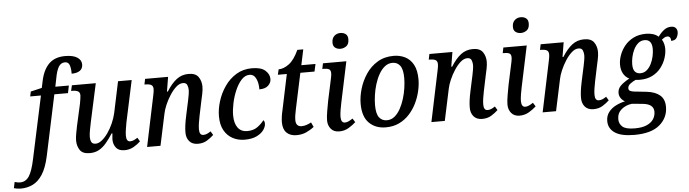

<svg xmlns="http://www.w3.org/2000/svg" viewBox="-189 -1021 5429 1513"><g transform="rotate(-5 2526.0 -265.0)"><path d="M-78 240Q-92 240 -108 237.5Q-124 235 -133 232L-123 184Q-115 186 -103 188.5Q-91 191 -80 191Q-35 191 -8.5 150.5Q18 110 38 13L143 -477H58L66 -515L155 -536L166 -588Q184 -676 230.5 -723Q277 -770 360 -770Q423 -770 455.5 -748.5Q488 -727 488 -693Q488 -660 464.5 -643.5Q441 -627 399 -627Q400 -665 391 -693Q382 -721 354 -721Q322 -721 304 -691.5Q286 -662 275 -600L262 -536H369L357 -477H249L147 3Q127 95 93.5 146.5Q60 198 16 219Q-28 240 -78 240Z M762 10Q716 10 695 -17.5Q674 -45 674 -82Q674 -91 675.5 -104Q677 -117 678 -131H672Q645 -89 618.5 -57.5Q592 -26 560.5 -8.5Q529 9 487 9Q431 9 409.5 -23.5Q388 -56 388 -99Q388 -124 394 -155Q400 -186 405 -212L444 -387Q447 -404 450 -423Q453 -442 453 -451Q453 -475 437 -483.5Q421 -492 394 -492H383L393 -536H582L517 -237Q511 -209 504.5 -174Q498 -139 498 -117Q498 -94 506.5 -77.5Q515 -61 540 -61Q563 -61 588.5 -81Q614 -101 637.5 -134.5Q661 -168 679 -208.5Q697 -249 706 -289L758 -536H866L796 -209Q792 -188 787 -156.5Q782 -125 782 -104Q782 -56 812 -56Q827 -56 840.5 -62Q854 -68 871 -79L889 -49Q868 -28 835.5 -9Q803 10 762 10Z M1343 10Q1298 10 1274.5 -18Q1251 -46 1252 -90Q1252 -113 1256 -144.5Q1260 -176 1270 -222L1287 -301Q1290 -314 1294.5 -335.5Q1299 -357 1303 -380Q1307 -403 1307 -420Q1307 -439 1299.5 -458Q1292 -477 1266 -477Q1239 -477 1212.5 -453.5Q1186 -430 1162.5 -393.5Q1139 -357 1122.5 -318.5Q1106 -280 1100 -249L1047 0H941L1025 -401Q1032 -433 1032 -449Q1032 -476 1015.5 -484Q999 -492 973 -492H963L972 -536H1154L1135 -421H1142Q1180 -482 1221 -513.5Q1262 -545 1316 -545Q1372 -545 1394.5 -512.5Q1417 -480 1417 -436Q1417 -411 1410.5 -379.5Q1404 -348 1398 -322L1374 -207Q1368 -178 1364 -151Q1360 -124 1360 -102Q1360 -56 1391 -56Q1406 -56 1420 -62Q1434 -68 1450 -79L1468 -49Q1446 -28 1415.5 -9Q1385 10 1343 10Z M1713 10Q1661 10 1618.5 -12.5Q1576 -35 1551 -79.5Q1526 -124 1526 -192Q1526 -248 1545 -309.5Q1564 -371 1601 -425Q1638 -479 1692.5 -512.5Q1747 -546 1818 -546Q1890 -546 1923 -516.5Q1956 -487 1956 -449Q1956 -420 1932.5 -397.5Q1909 -375 1862 -375Q1863 -424 1846 -460Q1829 -496 1794 -496Q1759 -496 1730.5 -465Q1702 -434 1681 -385.5Q1660 -337 1649 -284.5Q1638 -232 1638 -189Q1638 -126 1664 -91Q1690 -56 1739 -56Q1788 -56 1820 -79.5Q1852 -103 1872 -130Q1882 -122 1882 -102Q1882 -79 1864 -53Q1846 -27 1808.5 -8.5Q1771 10 1713 10Z M2123 10Q2073 10 2044.5 -18Q2016 -46 2016 -101Q2016 -120 2019.5 -146Q2023 -172 2028 -191L2088 -477H2017L2027 -519Q2067 -519 2109.5 -550.5Q2152 -582 2187 -659H2234L2208 -536H2320L2307 -477H2195L2135 -195Q2129 -169 2126 -147Q2123 -125 2123 -109Q2123 -57 2170 -57Q2189 -57 2209 -64Q2229 -71 2245 -80L2262 -43Q2233 -20 2199 -5Q2165 10 2123 10Z M2527 -638Q2502 -638 2485 -651Q2468 -664 2468 -691Q2468 -725 2487.5 -743.5Q2507 -762 2536 -762Q2561 -762 2578 -749Q2595 -736 2595 -708Q2595 -669 2573.5 -653.5Q2552 -638 2527 -638ZM2461 10Q2418 10 2395 -17.5Q2372 -45 2372 -85Q2372 -113 2379.5 -157Q2387 -201 2394 -238L2432 -415Q2437 -439 2437 -452Q2437 -477 2423 -484.5Q2409 -492 2383 -492H2370L2379 -536H2564L2496 -214Q2491 -191 2485.5 -158Q2480 -125 2480 -104Q2480 -56 2511 -56Q2526 -56 2541.5 -63.5Q2557 -71 2573 -82L2592 -52Q2570 -31 2536 -10.5Q2502 10 2461 10Z M2829 10Q2748 10 2697.5 -40Q2647 -90 2647 -192Q2647 -248 2665 -309.5Q2683 -371 2719 -425Q2755 -479 2810 -512.5Q2865 -546 2939 -546Q2988 -546 3029 -525.5Q3070 -505 3094 -460.5Q3118 -416 3118 -344Q3118 -301 3107 -252.5Q3096 -204 3073.5 -157.5Q3051 -111 3016.5 -73Q2982 -35 2935.5 -12.5Q2889 10 2829 10ZM2842 -45Q2877 -45 2903.5 -67Q2930 -89 2949.5 -124.5Q2969 -160 2982 -202.5Q2995 -245 3001 -287.5Q3007 -330 3007 -365Q3007 -433 2985 -462.5Q2963 -492 2925 -492Q2891 -492 2864 -470.5Q2837 -449 2817 -413.5Q2797 -378 2784 -335.5Q2771 -293 2765 -250Q2759 -207 2759 -172Q2759 -103 2781.5 -74Q2804 -45 2842 -45Z M3592 10Q3547 10 3523.5 -18Q3500 -46 3501 -90Q3501 -113 3505 -144.5Q3509 -176 3519 -222L3536 -301Q3539 -314 3543.5 -335.5Q3548 -357 3552 -380Q3556 -403 3556 -420Q3556 -439 3548.5 -458Q3541 -477 3515 -477Q3488 -477 3461.5 -453.5Q3435 -430 3411.5 -393.5Q3388 -357 3371.5 -318.5Q3355 -280 3349 -249L3296 0H3190L3274 -401Q3281 -433 3281 -449Q3281 -476 3264.5 -484Q3248 -492 3222 -492H3212L3221 -536H3403L3384 -421H3391Q3429 -482 3470 -513.5Q3511 -545 3565 -545Q3621 -545 3643.5 -512.5Q3666 -480 3666 -436Q3666 -411 3659.5 -379.5Q3653 -348 3647 -322L3623 -207Q3617 -178 3613 -151Q3609 -124 3609 -102Q3609 -56 3640 -56Q3655 -56 3669 -62Q3683 -68 3699 -79L3717 -49Q3695 -28 3664.5 -9Q3634 10 3592 10Z M3954 -638Q3929 -638 3912 -651Q3895 -664 3895 -691Q3895 -725 3914.5 -743.5Q3934 -762 3963 -762Q3988 -762 4005 -749Q4022 -736 4022 -708Q4022 -669 4000.5 -653.5Q3979 -638 3954 -638ZM3888 10Q3845 10 3822 -17.5Q3799 -45 3799 -85Q3799 -113 3806.5 -157Q3814 -201 3821 -238L3859 -415Q3864 -439 3864 -452Q3864 -477 3850 -484.5Q3836 -492 3810 -492H3797L3806 -536H3991L3923 -214Q3918 -191 3912.5 -158Q3907 -125 3907 -104Q3907 -56 3938 -56Q3953 -56 3968.5 -63.5Q3984 -71 4000 -82L4019 -52Q3997 -31 3963 -10.5Q3929 10 3888 10Z M4472 10Q4427 10 4403.5 -18Q4380 -46 4381 -90Q4381 -113 4385 -144.5Q4389 -176 4399 -222L4416 -301Q4419 -314 4423.5 -335.5Q4428 -357 4432 -380Q4436 -403 4436 -420Q4436 -439 4428.5 -458Q4421 -477 4395 -477Q4368 -477 4341.5 -453.5Q4315 -430 4291.5 -393.5Q4268 -357 4251.5 -318.5Q4235 -280 4229 -249L4176 0H4070L4154 -401Q4161 -433 4161 -449Q4161 -476 4144.5 -484Q4128 -492 4102 -492H4092L4101 -536H4283L4264 -421H4271Q4309 -482 4350 -513.5Q4391 -545 4445 -545Q4501 -545 4523.5 -512.5Q4546 -480 4546 -436Q4546 -411 4539.5 -379.5Q4533 -348 4527 -322L4503 -207Q4497 -178 4493 -151Q4489 -124 4489 -102Q4489 -56 4520 -56Q4535 -56 4549 -62Q4563 -68 4579 -79L4597 -49Q4575 -28 4544.5 -9Q4514 10 4472 10Z M4776 240Q4671 240 4621 206Q4571 172 4571 113Q4571 72 4593 43Q4615 14 4650 -4Q4685 -22 4724 -30Q4706 -39 4692.5 -57.5Q4679 -76 4679 -100Q4679 -131 4701 -154.5Q4723 -178 4773 -206Q4743 -221 4726.5 -250.5Q4710 -280 4710 -321Q4710 -357 4724 -396Q4738 -435 4765.5 -469Q4793 -503 4835.5 -524.5Q4878 -546 4935 -546Q4963 -546 4988.5 -538.5Q5014 -531 5033 -514Q5053 -543 5079 -563.5Q5105 -584 5137 -584Q5161 -584 5173 -571Q5185 -558 5185 -538Q5185 -516 5173 -494.5Q5161 -473 5128 -473Q5129 -489 5122 -499.5Q5115 -510 5101 -510Q5088 -510 5077 -503.5Q5066 -497 5056 -489Q5076 -458 5076 -414Q5076 -379 5063 -340Q5050 -301 5023.5 -266.5Q4997 -232 4955 -210.5Q4913 -189 4856 -189Q4848 -189 4839 -189.5Q4830 -190 4822 -191Q4801 -182 4780 -166.5Q4759 -151 4759 -130Q4759 -114 4772.5 -108Q4786 -102 4807 -100L4901 -90Q4969 -82 5005.5 -50.5Q5042 -19 5042 41Q5042 127 4975.5 183.5Q4909 240 4776 240ZM4864 -240Q4894 -240 4915.5 -258.5Q4937 -277 4951 -305.5Q4965 -334 4971.5 -365Q4978 -396 4978 -421Q4978 -460 4963 -478.5Q4948 -497 4920 -497Q4890 -497 4868.5 -478.5Q4847 -460 4833 -431.5Q4819 -403 4812.5 -372Q4806 -341 4806 -316Q4806 -275 4821.5 -257.5Q4837 -240 4864 -240ZM4783 189Q4842 189 4878.5 172.5Q4915 156 4931.5 129.5Q4948 103 4948 72Q4948 42 4927.5 24.5Q4907 7 4862 2L4776 -6Q4727 0 4693 29Q4659 58 4659 105Q4659 142 4685.5 165.5Q4712 189 4783 189Z"/></g></svg>

Font: Noto Serif SemiCondensed Medium
Style: Italic
Weight: 500
Width: 4
Italic angle: -12°
Designer: Monotype Design Team
Foundry: Monotype Imaging Inc.
Version: Version 2.013